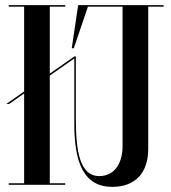

<svg xmlns="http://www.w3.org/2000/svg" viewBox="-20 -720 667 748"><path d="M617.5 -700H284.5L259.5 -532H267.5L322.5 -694H457.5V-152C457.5 -77 421.5 -34 366.5 -34C291.5 -34 275.5 -130 275.5 -257V-500H269.5L174 -433.3V-694H234V-700H14V-694H74V-363.5L4.5 -315H15.5L74 -355.8V-6H14V0H234V-6H174V-425.6L269.5 -492.3V-237C269.5 -83 308 8 417.5 8C505.5 8 557.5 -45 557.5 -140V-694H617.5Z"/></svg>

Font: Picaflor 72 pt
Style: Regular
Weight: 400
Designer: Ariel Martín Pérez
Foundry: Tunera Type Foundry
Version: Version 1.000;hotconv 1.0.109;makeotfexe 2.5.65596